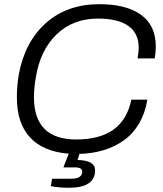

<svg xmlns="http://www.w3.org/2000/svg" viewBox="-20 -718 772 911"><path d="M307.1 172.9Q256.3 172.9 221.2 165L227.1 129.9H318.8Q370.1 129.9 370.1 96.2Q370.1 76.2 335 76.2H280.8L306.2 11.2Q186 2 123 -65.4Q60.1 -132.8 60.1 -254.9Q60.1 -311.5 68.8 -362.8Q97.2 -519 197.8 -608.6Q298.3 -698.2 452.1 -698.2Q578.6 -698.2 648.9 -647.9Q719.2 -597.7 719.2 -497.1Q719.2 -468.3 713.9 -440.9H632.8Q638.2 -474.1 638.2 -490.2Q638.2 -561 588.4 -595.5Q538.6 -629.9 445.8 -629.9Q325.7 -629.9 248 -554.4Q170.4 -479 149.9 -350.1Q141.1 -298.8 141.1 -256.8Q141.1 -56.2 341.8 -56.2Q565.4 -56.2 603 -245.1H679.2Q668.9 -182.1 640.6 -133.3Q612.3 -84.5 569.6 -53.5Q526.9 -22.5 473.6 -6.1Q420.4 10.3 356.9 12.2L348.1 41Q431.2 43 431.2 89.8Q431.2 172.9 307.1 172.9Z"/></svg>

Font: Archivo Light
Style: Italic
Weight: 300
Italic angle: -10°
Designer: Hector Gatti
Foundry: Omnibus-Type
Version: Version 2.001